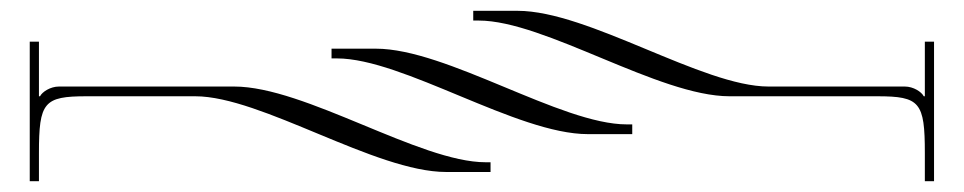

<svg xmlns="http://www.w3.org/2000/svg" viewBox="-20 -405 1782 355"><path d="M413 -245H89C73 -245 58 -235 54 -227H52V-328H35V-122V-70H52V-122C52 -216 61 -227 140 -227H341C463 -227 674 -87 805 -87H887V-105H878C756 -105 544 -245 413 -245ZM675 -315H593V-297H603C725 -297 936 -157 1067 -157H1149V-175H1139C1017 -175 806 -315 675 -315ZM937 -385H855V-367H865C987 -367 1198 -227 1329 -227H1602C1681 -227 1690 -216 1690 -122V-70H1707V-122V-328H1690V-227H1688C1684 -235 1669 -245 1653 -245H1401C1279 -245 1068 -385 937 -385Z"/></svg>

Font: FoglihtenDeH04
Style: Regular
Weight: 500
Version: Version 0.68